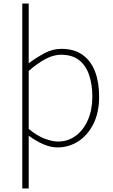

<svg xmlns="http://www.w3.org/2000/svg" viewBox="-20 -814 635 1077"><path d="M105 243V-794H141V-562V-459Q182 -490 228.5 -515Q275 -540 324 -540Q396 -540 443 -506.5Q490 -473 513 -413Q536 -353 536 -271Q536 -182 503.5 -118Q471 -54 418 -20.5Q365 13 302 13Q265 13 224 -4.5Q183 -22 141 -53V46V243ZM305 -20Q361 -20 404.5 -52Q448 -84 473 -141Q498 -198 498 -271Q498 -338 480.5 -391.5Q463 -445 424.5 -476Q386 -507 321 -507Q281 -507 236 -483.5Q191 -460 141 -416V-91Q188 -52 231 -36Q274 -20 305 -20Z"/></svg>

Font: Noto Sans KR Thin Thin
Style: Regular
Weight: 250
Version: Version 2.004-H2;hotconv 1.0.118;makeotfexe 2.5.65603